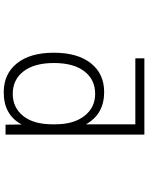

<svg xmlns="http://www.w3.org/2000/svg" viewBox="99 -890 802 1040"><g transform="rotate(90 500.0 -370.0)"><path d="M488.3 -38.1Q562.5 -38.1 607.9 -94.2Q653.3 -150.4 653.3 -252.9V-268.6Q653.3 -368.2 607.9 -426.3Q562.5 -484.4 488.3 -484.4Q411.1 -484.4 366.2 -425.8Q321.3 -367.2 321.3 -261.2Q321.3 -155.3 366.2 -96.7Q411.1 -38.1 488.3 -38.1ZM653.3 -702.1H295.9V-751H709V1H655.3L654.3 -86.9Q602.5 11.7 478.5 10.7Q380.9 10.7 323.2 -60.5Q265.6 -131.8 265.6 -260.7Q265.6 -389.6 322.8 -461.4Q379.9 -533.2 478.5 -533.2Q598.6 -533.2 653.3 -434.6Z"/></g></svg>

Font: GenEi Gothic M Light
Style: Regular
Weight: 300
Designer: o_tamon (Modified); [Source Han Sans]
Ryoko NISHIZUKA  (kana & ideographs); Paul D. Hunt (Latin, Greek & Cyrillic); Wenl
Version: Version 1.1a;Original Version 1.004